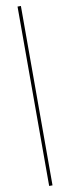

<svg xmlns="http://www.w3.org/2000/svg" viewBox="-125 -994 461 1261"><g transform="rotate(-10 105.0 -364.0)"><path d="M116.2 234.4H93.8V-961.9H116.2Z"/></g></svg>

Font: Intratopia Thin
Style: Regular
Weight: 100
Designer: Rasmus Andersson
Foundry: rsms
Version: Version 3.000;Glyphs 3.2.3 (3260)